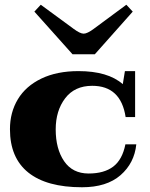

<svg xmlns="http://www.w3.org/2000/svg" viewBox="-20 -780 634 810"><path d="M125 -731 152 -760 291 -658Q318 -638 333 -638Q348 -638 375 -658L513 -760L540 -731L380 -551H286ZM22 -235Q22 -306 55.5 -361.5Q89 -417 154.5 -448.5Q220 -480 311 -480Q435 -480 498 -425L507 -480H550V-286H510Q490 -418 369 -418Q295 -418 255 -365.5Q215 -313 215 -234Q215 -152 250.5 -100Q286 -48 354 -48Q419 -48 457.5 -77Q496 -106 509 -171H555Q547 -92 488.5 -41Q430 10 326 10Q177 10 99.5 -52Q22 -114 22 -235Z"/></svg>

Font: Taviraj ExtraBold
Style: Regular
Weight: 800
Designer: Katatrad Team
Foundry: CadsonDemak
Version: Version 1.001